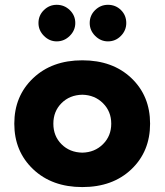

<svg xmlns="http://www.w3.org/2000/svg" viewBox="-20 -757 675 787"><path d="M212.4 -587.4Q182.6 -587.4 160.2 -609.9Q137.7 -632.3 137.7 -662.6Q137.7 -693.8 159.9 -715.6Q182.1 -737.3 212.4 -737.3Q243.7 -737.3 266.1 -715.6Q288.6 -693.8 288.6 -662.6Q288.6 -632.3 265.9 -609.9Q243.2 -587.4 212.4 -587.4ZM422.4 -587.4Q392.6 -587.4 370.1 -609.9Q347.7 -632.3 347.7 -662.6Q347.7 -693.8 369.9 -715.6Q392.1 -737.3 422.4 -737.3Q454.1 -737.3 475.8 -715.8Q497.6 -694.3 497.6 -662.6Q497.6 -632.3 475.6 -609.9Q453.6 -587.4 422.4 -587.4ZM518.6 -63.2Q441.9 9.8 317.4 9.8Q192.9 9.8 115.7 -63.5Q38.6 -136.7 38.6 -250Q38.6 -363.3 115.7 -436.5Q192.9 -509.8 317.4 -509.8Q441.9 -509.8 518.6 -436.8Q595.2 -363.8 595.2 -250Q595.2 -136.2 518.6 -63.2ZM317.4 -131.3Q368.2 -132.3 402.1 -166Q436 -199.7 436 -250Q436 -300.3 402.1 -334Q368.2 -367.7 317.4 -368.7Q265.6 -367.7 232.2 -334.2Q198.7 -300.8 198.7 -250Q198.7 -199.2 232.2 -165.8Q265.6 -132.3 317.4 -131.3Z"/></svg>

Font: Now
Style: Bold
Weight: 700
Designer: Alfredo Marco Pradil
Foundry: Alfredo Marco Pradil
Version: Version 1.002;PS 001.002;hotconv 1.0.88;makeotf.lib2.5.64775